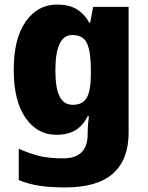

<svg xmlns="http://www.w3.org/2000/svg" viewBox="-20 -579 645 839"><path d="M228 -559Q283 -559 316.5 -538Q350 -517 370 -480H374L387 -549H542V1Q542 118 474 179Q406 240 265 240Q202 240 154 233Q106 226 62 208V71Q109 92 151.5 102.5Q194 113 255 113Q363 113 363 8V-3Q363 -17 364.5 -35.5Q366 -54 369 -71H363Q345 -33 312 -11.5Q279 10 226 10Q143 10 91.5 -64Q40 -138 40 -274Q40 -411 92.5 -485Q145 -559 228 -559ZM296 -426Q222 -426 222 -271Q222 -194 240.5 -157.5Q259 -121 298 -121Q342 -121 359.5 -152.5Q377 -184 377 -254V-275Q377 -352 360.5 -389Q344 -426 296 -426Z"/></svg>

Font: Noto Sans Disp ExtBd
Style: Regular
Weight: 800
Designer: Monotype Design Team
Foundry: Monotype Imaging Inc.
Version: Version 2.000;GOOG;noto-source:20170915:90ef993387c0; ttfaut